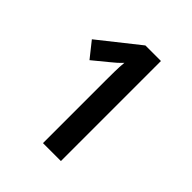

<svg xmlns="http://www.w3.org/2000/svg" viewBox="-196 -842 969 969"><g transform="rotate(45 288.5 -357.0)"><path d="M395 0H267V-444Q267 -475 267.5 -510Q268 -545 271 -577Q256 -561 243.5 -550Q231 -539 215 -526L137 -462L71 -545L284 -714H395Z"/></g></svg>

Font: Noto Sans Cherokee SemiBold
Style: Regular
Weight: 600
Designer: Monotype Design Team
Foundry: Monotype Imaging Inc.
Version: Version 2.001; ttfautohint (v1.8.4.7-5d5b)